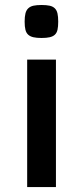

<svg xmlns="http://www.w3.org/2000/svg" viewBox="-20 -756 335 776"><path d="M147.9 -602.5Q127.9 -602.5 115 -605.5Q102.1 -608.4 94 -615.7Q85.9 -623 82.8 -635.7Q79.6 -648.4 79.6 -668.5Q79.6 -688.5 82.8 -701.4Q85.9 -714.4 94 -722.2Q102.1 -730 115 -732.9Q127.9 -735.8 147.9 -735.8Q168 -735.8 180.9 -732.9Q193.8 -730 201.7 -722.2Q209.5 -714.4 212.4 -701.4Q215.3 -688.5 215.3 -668.5Q215.3 -648.4 212.4 -635.7Q209.5 -623 201.7 -615.7Q193.8 -608.4 180.9 -605.5Q168 -602.5 147.9 -602.5ZM89.8 -515.1H206.1V0H89.8Z"/></svg>

Font: Doppio One
Style: Regular
Weight: 400
Designer: Szymon Celej
Foundry: Szymon Celej
Version: Version 1.002